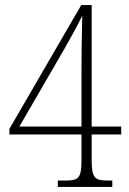

<svg xmlns="http://www.w3.org/2000/svg" viewBox="-20 -734 508 754"><path d="M207 0H421V-25H403C353 -25 340 -34 340 -105V-206H456V-237H340V-714H299L17 -228V-206H300V-105C300 -34 288 -25 238 -25H207ZM56 -237 212 -506C238 -550 293 -649 303 -672C301 -609 300 -503 300 -445V-237Z"/></svg>

Font: Noto Serif Hebrew Condensed ExtraLight
Style: Regular
Weight: 200
Width: 3
Designer: Monotype Design Team
Foundry: Monotype Imaging Inc.
Version: Version 2.004